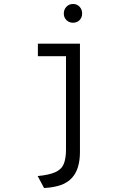

<svg xmlns="http://www.w3.org/2000/svg" viewBox="-20 -730 656 963"><path d="M201 213 169 153Q227.5 147.5 258.2 133.2Q289 119 300 91.8Q311 64.5 311 20V-511H381V32Q381 74.5 371.2 107Q361.5 139.5 341 162Q319.5 186 284.8 198.2Q250 210.5 201 213ZM170 -448V-511H345V-448ZM346 -616Q326.5 -616 313.2 -629.2Q300 -642.5 300 -662Q300 -682.5 313.2 -696.2Q326.5 -710 346 -710Q366.5 -710 379.2 -696.2Q392 -682.5 392 -662Q392 -642.5 379.2 -629.2Q366.5 -616 346 -616Z"/></svg>

Font: Overpass Mono Light Light
Style: Regular
Weight: 300
Monospace: yes
Version: Version 4.000